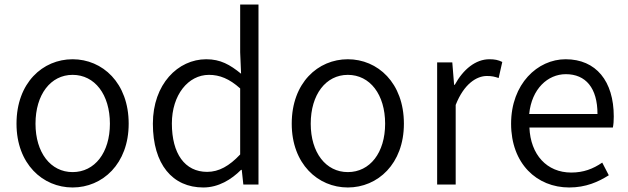

<svg xmlns="http://www.w3.org/2000/svg" viewBox="-20 -816 2776 849"><path d="M301 13C433 13 549 -91 549 -269C549 -450 433 -554 301 -554C169 -554 53 -450 53 -269C53 -91 169 13 301 13ZM301 -55C204 -55 137 -141 137 -269C137 -398 204 -485 301 -485C399 -485 466 -398 466 -269C466 -141 399 -55 301 -55Z M879 13C946 13 1003 -22 1046 -65H1049L1056 0H1123V-796H1042V-585L1046 -490C997 -530 955 -554 892 -554C767 -554 656 -444 656 -269C656 -89 743 13 879 13ZM896 -56C797 -56 740 -137 740 -270C740 -396 812 -485 904 -485C951 -485 994 -468 1042 -425V-133C994 -82 948 -56 896 -56Z M1518 13C1650 13 1766 -91 1766 -269C1766 -450 1650 -554 1518 -554C1386 -554 1270 -450 1270 -269C1270 -91 1386 13 1518 13ZM1518 -55C1421 -55 1354 -141 1354 -269C1354 -398 1421 -485 1518 -485C1616 -485 1683 -398 1683 -269C1683 -141 1616 -55 1518 -55Z M1913 0H1995V-352C2032 -446 2088 -480 2133 -480C2155 -480 2167 -477 2185 -471L2201 -542C2183 -551 2167 -554 2144 -554C2083 -554 2028 -509 1991 -441H1988L1980 -540H1913Z M2497 13C2571 13 2626 -12 2672 -41L2643 -97C2602 -69 2560 -53 2506 -53C2398 -53 2326 -132 2321 -252H2690C2693 -266 2694 -283 2694 -301C2694 -457 2616 -554 2481 -554C2357 -554 2240 -445 2240 -269C2240 -92 2354 13 2497 13ZM2320 -312C2331 -423 2402 -488 2482 -488C2570 -488 2622 -427 2622 -312Z"/></svg>

Font: ChiuKong Gothic CL Normal
Style: Regular
Weight: 350
Designer: Ryoko NISHIZUKA 西塚涼子 (kana, bopomofo & ideographs); Paul D. Hunt (Latin, Greek & Cyrillic); Sandoll Communications 산돌커뮤니
Foundry: Adobe
Version: Version 1.300